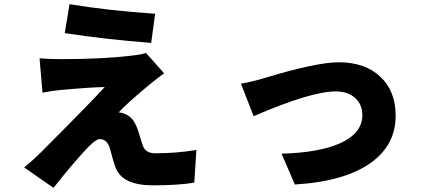

<svg xmlns="http://www.w3.org/2000/svg" viewBox="-20 -840 2040 922"><path d="M314 -820Q500 -789 725 -774L706 -634Q493 -650 291 -681ZM768 -488Q744 -471 698 -434Q585 -340 550 -300Q566 -300 588 -289Q621 -273 639 -224Q644 -211 652 -184Q660 -157 664 -146Q676 -104 725 -104Q831 -104 923 -120L913 37Q837 50 714 50Q568 50 535 -35Q525 -60 508 -127Q494 -172 459 -172Q440 -172 400 -130Q330 -56 237 62L96 -36Q138 -70 175 -107Q408 -340 483 -422Q415 -421 273 -408Q235 -405 184 -395L170 -560Q216 -556 271 -556Q479 -556 621 -574Q659 -578 681 -586Z M1137 -438Q1193 -448 1249 -465Q1500 -541 1607 -541Q1732 -541 1806 -472Q1880 -403 1880 -284Q1880 -147 1766 -62Q1641 31 1396 46L1332 -102Q1512 -107 1613 -152Q1720 -200 1720 -287Q1720 -338 1685 -370Q1650 -401 1592 -401Q1473 -401 1198 -282Z"/></svg>

Font: KaiGen Gothic KR Heavy
Style: Heavy
Weight: 900
Designer: Ryoko NISHIZUKA  (kana & ideographs); Paul D. Hunt (Latin, Greek & Cyrillic); Wenlong ZHANG  (bopomofo); Sandoll Communi
Foundry: Adobe Systems Incorporated
Version: Version 1.002 March 28, 2018